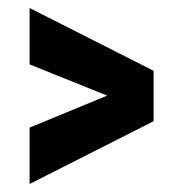

<svg xmlns="http://www.w3.org/2000/svg" viewBox="-20 -655 438 480"><path d="M54 -195V-336L248 -416L54 -494V-635L364 -478V-352Z"/></svg>

Font: Oswald
Style: Bold
Weight: 700
Designer: Vernon Adams
Foundry: Vernon Adams
Version: Version 4.103;gftools[0.9.33.dev8+g029e19f]